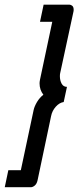

<svg xmlns="http://www.w3.org/2000/svg" viewBox="-45 -760 331 811"><path d="M124 -668 139.2 -740.2H249Q254.4 -740.2 260.3 -735.4Q266.1 -730.5 266.1 -719.2Q266.1 -712.9 265.1 -710L209 -450.2Q208 -446.3 208 -438Q208 -420.4 215.3 -406.7Q222.7 -393.1 237.8 -393.1L224.1 -329.1Q205.6 -326.2 190.4 -309.1Q175.3 -292 170.9 -270L113.8 1Q110.4 16.6 101.8 23.7Q93.3 30.8 85 30.8H-24.9L-9.8 -41H43L97.2 -295.9Q100.6 -311 111.3 -329.1Q122.1 -347.2 138.2 -359.9Q122.1 -380.4 122.1 -408.2Q122.1 -414.1 124 -423.8L175.8 -668Z"/></svg>

Font: Rawline Medium
Style: Italic
Weight: 500
Italic angle: -12°
Designer: Matt McInerney, Pablo Impallari, Rodrigo Fuenzalida
Foundry: Matt McInerney, Pablo Impallari, Rodrigo Fuenzalida
Version: Version 4.020;PS 004.020;hotconv 1.0.88;makeotf.lib2.5.64775